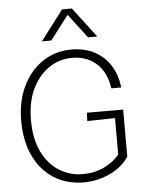

<svg xmlns="http://www.w3.org/2000/svg" viewBox="-62 -979 773 1039"><g transform="rotate(-5 325.0 -459.5)"><path d="M351 12Q259 12 189 -32.5Q119 -77 80.5 -158Q42 -239 42 -349Q42 -456 81.5 -537Q121 -618 189.5 -664Q258 -710 346 -710Q417 -710 470.5 -682Q524 -654 556.5 -603Q589 -552 597 -482H543Q532 -568 479 -616.5Q426 -665 345 -665Q276 -665 219 -626Q162 -587 128.5 -516.5Q95 -446 95 -349Q95 -246 129.5 -175.5Q164 -105 222 -69Q280 -33 351 -33Q416 -33 468.5 -59.5Q521 -86 549 -122V-320L398 -317L400 -362H597V-106Q559 -50 492 -19Q425 12 351 12ZM191 -768 315 -931H368L492 -768H442L342 -899L242 -768Z"/></g></svg>

Font: Azeret Mono Thin
Style: Regular
Weight: 100
Designer: Martin Vácha
Foundry: Displaay
Version: Version 1.002